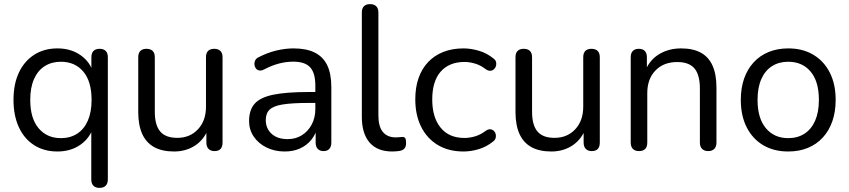

<svg xmlns="http://www.w3.org/2000/svg" viewBox="-20 -732 4153 939"><path d="M466.7 186.9Q447.3 186.9 436.9 176.2Q426.4 165.5 426.4 145.7V-113.8H437.4Q421.4 -58.4 374.1 -24.7Q326.7 8.9 261 8.9Q195.9 8.9 147.4 -21.8Q98.9 -52.5 72.4 -109.5Q46 -166.5 46 -243.4Q46 -321.3 72.7 -377.6Q99.4 -433.8 147.9 -464.6Q196.4 -495.3 261 -495.3Q327.2 -495.3 374.8 -461.6Q422.4 -428 437.9 -371.2L426.9 -357.1V-452Q426.9 -472.4 437.3 -482.9Q447.8 -493.3 467.2 -493.3Q486.6 -493.3 497 -482.9Q507.4 -472.4 507.4 -452V145.7Q507.4 165.5 496.8 176.2Q486.1 186.9 466.7 186.9ZM277.9 -56.4Q323.4 -56.4 357.2 -78.1Q391.1 -99.8 409.5 -141.7Q427.9 -183.5 427.9 -243.4Q427.9 -334 387.3 -382Q346.7 -430 277.9 -430Q232.4 -430 198.6 -408.5Q164.8 -387 146.4 -345.4Q127.9 -303.8 127.9 -243.4Q127.9 -153.3 168.8 -104.8Q209.7 -56.4 277.9 -56.4Z M831.4 8.9Q772.5 8.9 733.5 -12.8Q694.6 -34.5 675.4 -77.3Q656.1 -120.2 656.1 -184V-452Q656.1 -472.9 666.6 -483.1Q677 -493.3 696.4 -493.3Q715.8 -493.3 726.5 -483.1Q737.1 -472.9 737.1 -452V-185.2Q737.1 -120.5 763.4 -89.1Q789.7 -57.8 846.9 -57.8Q909.1 -57.8 948.2 -99.7Q987.4 -141.6 987.4 -210.3V-452Q987.4 -472.9 997.8 -483.1Q1008.2 -493.3 1027.6 -493.3Q1047 -493.3 1057.7 -483.1Q1068.4 -472.9 1068.4 -452V-34.8Q1068.4 6.9 1029.1 6.9Q1010.2 6.9 999.7 -4Q989.3 -14.9 989.3 -34.8V-126.2L1002.3 -112.1Q982.3 -53.3 936.9 -22.2Q891.5 8.9 831.4 8.9Z M1372.7 8.9Q1322.8 8.9 1283.2 -10.8Q1243.5 -30.5 1220.8 -64.1Q1198.1 -97.8 1198.1 -139.7Q1198.1 -193.7 1225.3 -224.7Q1252.5 -255.6 1316.3 -268.8Q1380.1 -282 1489.8 -282H1535.1V-228.6H1491.4Q1409.8 -228.6 1363.5 -221.3Q1317.2 -214 1298.5 -195.7Q1279.8 -177.5 1279.8 -144.6Q1279.8 -103.7 1308.4 -77.6Q1337 -51.6 1386.5 -51.6Q1426.3 -51.6 1456.6 -70.8Q1486.9 -90 1504.5 -123.1Q1522.2 -156.2 1522.2 -198.7V-313.1Q1522.2 -374.8 1497 -402.6Q1471.8 -430.4 1414.5 -430.4Q1379.7 -430.4 1344.6 -421.3Q1309.5 -412.2 1270.9 -392Q1257.2 -385.1 1247 -387.6Q1236.7 -390 1230.8 -398.2Q1225 -406.5 1224.2 -417Q1223.4 -427.5 1228.4 -437.5Q1233.5 -447.5 1246.2 -452.9Q1289.5 -475 1332.8 -485.2Q1376.1 -495.3 1415.3 -495.3Q1478.3 -495.3 1519.3 -474.9Q1560.2 -454.5 1580.3 -412.9Q1600.4 -371.3 1600.4 -306.1V-34.8Q1600.4 -14.9 1590.7 -4Q1581 6.9 1562.5 6.9Q1544.1 6.9 1533.9 -4Q1523.7 -14.9 1523.7 -34.8V-113H1533.3Q1524.7 -75.4 1502.3 -48Q1480 -20.7 1447.1 -5.9Q1414.2 8.9 1372.7 8.9Z M1898 8.9Q1825.7 8.9 1787.6 -34.8Q1749.6 -78.6 1749.6 -160.6V-670.7Q1749.6 -691.1 1760 -701.5Q1770.5 -711.9 1789.9 -711.9Q1809.3 -711.9 1819.9 -701.5Q1830.6 -691.1 1830.6 -670.7V-167.1Q1830.6 -113.1 1852.5 -86.6Q1874.4 -60.1 1915.7 -60.1Q1924.7 -60.1 1931.7 -60.9Q1938.7 -61.7 1945.7 -62.1Q1956.6 -63.1 1961.3 -57Q1966 -51 1966 -32.6Q1966 -15 1958.1 -5.8Q1950.3 3.5 1932 6.5Q1923.6 7.5 1915 8.2Q1906.4 8.9 1898 8.9Z M2247 8.9Q2174.2 8.9 2121.2 -22.8Q2068.2 -54.6 2039.6 -112.1Q2011 -169.5 2011 -246.5Q2011 -304.4 2027.1 -350.4Q2043.3 -396.3 2073.9 -428.6Q2104.5 -460.8 2148.3 -478.1Q2192.2 -495.3 2247 -495.3Q2282.6 -495.3 2321.7 -483.9Q2360.7 -472.5 2393.1 -446.2Q2403.3 -438.9 2405.9 -429.1Q2408.5 -419.3 2405.8 -409.6Q2403 -399.9 2395.9 -393.4Q2388.8 -386.8 2378.5 -385.9Q2368.2 -385 2356.5 -393Q2330.8 -412.9 2303.8 -420.9Q2276.9 -429 2251.6 -429Q2213.3 -429 2184.1 -416.7Q2154.8 -404.3 2134.7 -381.1Q2114.5 -357.9 2104.2 -323.9Q2093.9 -289.8 2093.9 -245.5Q2093.9 -157.7 2135 -107.5Q2176 -57.3 2251.6 -57.3Q2276.9 -57.3 2303.6 -65.2Q2330.3 -73 2356.5 -92.9Q2368.2 -100.9 2378.3 -99.7Q2388.3 -98.6 2395.2 -92Q2402.1 -85.5 2404.4 -75.8Q2406.6 -66.1 2403.8 -56.3Q2400.9 -46.5 2391.2 -39.7Q2359.3 -13.8 2321 -2.4Q2282.6 8.9 2247 8.9Z M2676.4 8.9Q2617.5 8.9 2578.5 -12.8Q2539.6 -34.5 2520.4 -77.3Q2501.1 -120.2 2501.1 -184V-452Q2501.1 -472.9 2511.6 -483.1Q2522 -493.3 2541.4 -493.3Q2560.8 -493.3 2571.5 -483.1Q2582.1 -472.9 2582.1 -452V-185.2Q2582.1 -120.5 2608.4 -89.1Q2634.7 -57.8 2691.9 -57.8Q2754.1 -57.8 2793.2 -99.7Q2832.4 -141.6 2832.4 -210.3V-452Q2832.4 -472.9 2842.8 -483.1Q2853.2 -493.3 2872.6 -493.3Q2892 -493.3 2902.7 -483.1Q2913.4 -472.9 2913.4 -452V-34.8Q2913.4 6.9 2874.1 6.9Q2855.2 6.9 2844.7 -4Q2834.3 -14.9 2834.3 -34.8V-126.2L2847.3 -112.1Q2827.3 -53.3 2781.9 -22.2Q2736.5 8.9 2676.4 8.9Z M3104.9 6.9Q3085.5 6.9 3075 -4Q3064.6 -14.9 3064.6 -34.8V-452Q3064.6 -472.4 3075 -482.9Q3085.5 -493.3 3104.4 -493.3Q3123.3 -493.3 3133.5 -482.9Q3143.7 -472.4 3143.7 -452V-366L3132.7 -377.7Q3153.6 -436 3201.4 -465.7Q3249.3 -495.3 3310.9 -495.3Q3369.4 -495.3 3407.6 -474.3Q3445.9 -453.4 3464.9 -410.8Q3483.9 -368.1 3483.9 -303.3V-34.8Q3483.9 -14.9 3473.5 -4Q3463 6.9 3443.6 6.9Q3424.2 6.9 3413.6 -4Q3402.9 -14.9 3402.9 -34.8V-298.4Q3402.9 -366 3376.4 -397.3Q3349.8 -428.6 3292.1 -428.6Q3225.4 -428.6 3185.5 -387.2Q3145.6 -345.8 3145.6 -276.6V-34.8Q3145.6 6.9 3104.9 6.9Z M3834.9 8.9Q3764.2 8.9 3712.2 -22.1Q3660.2 -53.1 3631.6 -109.8Q3603 -166.5 3603 -243.4Q3603 -301.3 3619.1 -347.6Q3635.3 -393.8 3665.9 -427.1Q3696.5 -460.3 3739.3 -477.8Q3782.2 -495.3 3834.9 -495.3Q3905.6 -495.3 3957.6 -464.3Q4009.7 -433.3 4038.3 -376.8Q4066.9 -320.3 4066.9 -243.4Q4066.9 -185.5 4050.7 -139Q4034.6 -92.5 4003.9 -59.3Q3973.3 -26.1 3930.8 -8.6Q3888.2 8.9 3834.9 8.9ZM3834.9 -56.4Q3880.4 -56.4 3914.2 -78.1Q3948.1 -99.8 3966.5 -141.7Q3984.9 -183.5 3984.9 -243.4Q3984.9 -334 3944.3 -382Q3903.7 -430 3834.9 -430Q3789.4 -430 3755.6 -408.5Q3721.8 -387 3703.4 -345.4Q3684.9 -303.8 3684.9 -243.4Q3684.9 -153.3 3725.8 -104.8Q3766.7 -56.4 3834.9 -56.4Z"/></svg>

Font: Nunito ExtraLight
Style: Regular
Weight: 200
Designer: Vernon Adams
Foundry: Vernon Adams
Version: Version 3.602